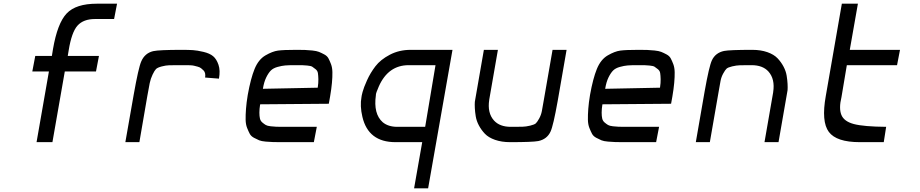

<svg xmlns="http://www.w3.org/2000/svg" viewBox="-20 -770 4984 1040"><path d="M178 0 245 -383H155L171 -467H261L267 -504Q291 -644 341 -697Q391 -750 505 -750H614L598 -667H495Q432 -667 400 -631.5Q368 -596 352 -497L347 -467H516L500 -383H331L264 0Z M659 0 704 -256Q730 -403 745 -437Q764 -482 810 -493Q842 -500 965 -500Q1002 -500 1025 -498.5Q1048 -497 1082 -489Q1116 -481 1134.5 -465.5Q1153 -450 1163.5 -419Q1174 -388 1166 -344L1091 -350Q1093 -362 1091 -372Q1089 -382 1082.5 -388.5Q1076 -395 1069 -400.5Q1062 -406 1050.5 -409Q1039 -412 1031 -414Q1023 -416 1010 -416.5Q997 -417 991 -417Q985 -417 973 -417Q961 -417 960 -417H958Q915 -417 896.5 -416.5Q878 -416 855.5 -410Q833 -404 825 -396Q817 -388 806.5 -366Q796 -344 791 -320Q786 -296 778 -250L735 0Z M1504 0Q1475 0 1459 -0.5Q1443 -1 1419.5 -3Q1396 -5 1384 -10Q1372 -15 1356 -23.5Q1340 -32 1333 -45Q1326 -58 1318.5 -77Q1311 -96 1310.5 -121.5Q1310 -147 1312.5 -180.5Q1315 -214 1322 -256Q1338 -345 1359 -396.5Q1380 -448 1418 -470Q1456 -492 1486 -496Q1516 -500 1583 -500Q1613 -500 1630.5 -499.5Q1648 -499 1671.5 -496.5Q1695 -494 1707.5 -489Q1720 -484 1736 -475.5Q1752 -467 1759 -454Q1766 -441 1773 -422.5Q1780 -404 1780.5 -379Q1781 -354 1778 -321Q1775 -288 1768 -247L1761 -208L1389 -205Q1385 -179 1385 -160Q1385 -141 1388 -128Q1391 -115 1401 -106.5Q1411 -98 1419.5 -93Q1428 -88 1446 -86Q1464 -84 1476.5 -83.5Q1489 -83 1514 -83H1696L1680 0ZM1404 -289 1701 -295Q1705 -321 1704.5 -341Q1704 -361 1702 -374Q1700 -387 1689 -395.5Q1678 -404 1671.5 -408.5Q1665 -413 1644.5 -415Q1624 -417 1615 -417Q1606 -417 1579 -417Q1544 -417 1525.5 -415.5Q1507 -414 1483.5 -407.5Q1460 -401 1447 -388Q1434 -375 1422 -350.5Q1410 -326 1404 -289Z M2223 250 2267 0H2122Q1975 0 1943 -137Q1929 -196 1938 -244Q1938 -249 1944 -272Q1950 -295 1968 -335Q1986 -375 2013.5 -411Q2041 -447 2091.5 -473.5Q2142 -500 2204 -500H2431L2299 250ZM2132 -83H2283L2339 -417H2194Q2083 -417 2032 -302Q2016 -266 2016 -256V-254Q2002 -153 2053 -108Q2083 -83 2132 -83Z M2743 0Q2697 0 2661.5 -12.5Q2626 -25 2606.5 -45.5Q2587 -66 2574 -90.5Q2561 -115 2557 -139.5Q2553 -164 2552 -184.5Q2551 -205 2552 -218L2554 -230L2601 -500H2677L2630 -230V-229Q2619 -158 2656 -117Q2687 -83 2747 -83Q2790 -83 2809.5 -83.5Q2829 -84 2852 -89.5Q2875 -95 2882.5 -102Q2890 -109 2900.5 -128Q2911 -147 2915 -168Q2919 -189 2926 -230L2973 -500H3049L3001 -224Q2977 -89 2962 -57Q2943 -16 2896 -6Q2865 0 2743 0Z M3358 0Q3329 0 3313 -0.5Q3297 -1 3273.5 -3Q3250 -5 3238 -10Q3226 -15 3210 -23.5Q3194 -32 3187 -45Q3180 -58 3172.5 -77Q3165 -96 3164.5 -121.5Q3164 -147 3166.5 -180.5Q3169 -214 3176 -256Q3192 -345 3213 -396.5Q3234 -448 3272 -470Q3310 -492 3340 -496Q3370 -500 3437 -500Q3467 -500 3484.5 -499.5Q3502 -499 3525.5 -496.5Q3549 -494 3561.5 -489Q3574 -484 3590 -475.5Q3606 -467 3613 -454Q3620 -441 3627 -422.5Q3634 -404 3634.5 -379Q3635 -354 3632 -321Q3629 -288 3622 -247L3615 -208L3243 -205Q3239 -179 3239 -160Q3239 -141 3242 -128Q3245 -115 3255 -106.5Q3265 -98 3273.5 -93Q3282 -88 3300 -86Q3318 -84 3330.5 -83.5Q3343 -83 3368 -83H3550L3534 0ZM3258 -289 3555 -295Q3559 -321 3558.5 -341Q3558 -361 3556 -374Q3554 -387 3543 -395.5Q3532 -404 3525.5 -408.5Q3519 -413 3498.5 -415Q3478 -417 3469 -417Q3460 -417 3433 -417Q3398 -417 3379.5 -415.5Q3361 -414 3337.5 -407.5Q3314 -401 3301 -388Q3288 -375 3276 -350.5Q3264 -326 3258 -289Z M3749 0 3797 -276Q3821 -411 3836 -443Q3855 -484 3902 -494Q3933 -500 4055 -500Q4101 -500 4136.5 -487.5Q4172 -475 4191.5 -454.5Q4211 -434 4224 -409.5Q4237 -385 4241 -360.5Q4245 -336 4246 -315.5Q4247 -295 4246 -282L4244 -270L4197 0H4121L4168 -270V-271Q4179 -342 4142 -383Q4111 -417 4051 -417Q4008 -417 3988.5 -416.5Q3969 -416 3946 -410.5Q3923 -405 3915.5 -398Q3908 -391 3897.5 -372Q3887 -353 3883 -332Q3879 -311 3872 -270L3825 0Z M4637 0Q4511 0 4469.5 -55.5Q4428 -111 4453 -250L4540 -750H4627L4583 -500H4855L4839 -417H4567L4538 -244Q4523 -183 4537.5 -147.5Q4552 -112 4605.5 -98Q4659 -84 4780 -83L4767 0Z"/></svg>

Font: Hermit LightItalic
Style: Regular
Weight: 300
Italic angle: -10°
Designer: Pablo Caro
Version: Version 2.000;PS 002.000;hotconv 1.0.88;makeotf.lib2.5.64775